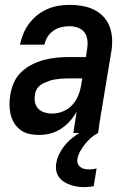

<svg xmlns="http://www.w3.org/2000/svg" viewBox="-20 -548 540 791"><path d="M141 8Q120 8 100 3.5Q80 -1 64.5 -12.5Q49 -24 38.5 -41Q28 -58 23.5 -77.5Q19 -97 19 -118Q19 -139 23 -160Q27 -185 38 -209.5Q49 -234 69 -252.5Q89 -271 113.5 -283Q138 -295 163 -301.5Q188 -308 213.5 -310.5Q239 -313 265 -313H334L339 -347Q342 -365 340 -383Q338 -401 328 -414.5Q318 -428 301 -434Q284 -440 266 -440Q249 -440 232 -436Q215 -432 200 -421.5Q185 -411 175.5 -395.5Q166 -380 163 -364H62Q67 -386 76 -408.5Q85 -431 99.5 -450.5Q114 -470 133.5 -485.5Q153 -501 175 -510.5Q197 -520 220 -524Q243 -528 266 -528Q293 -528 319 -523.5Q345 -519 367.5 -508Q390 -497 407 -478.5Q424 -460 432.5 -436Q441 -412 442 -385.5Q443 -359 438 -332L383 0H282L296 -88Q284 -67 267.5 -48.5Q251 -30 230.5 -17Q210 -4 187 2Q164 8 141 8ZM195 -80Q218 -80 240.5 -89.5Q263 -99 279 -117Q295 -135 303.5 -157.5Q312 -180 315 -202L319 -225H265Q254 -225 244 -224.5Q234 -224 223.5 -223Q213 -222 202.5 -220Q192 -218 182 -214.5Q172 -211 162 -206.5Q152 -202 143.5 -195Q135 -188 130 -178Q125 -168 124 -157Q121 -141 124.5 -125.5Q128 -110 138.5 -99.5Q149 -89 164 -84.5Q179 -80 195 -80ZM327 223Q312 223 297 220.5Q282 218 268 213Q254 208 242 200Q230 192 222 180.5Q214 169 211.5 153.5Q209 138 212 123Q217 94 235 67Q253 40 277.5 20.5Q302 1 331 -12.5Q360 -26 389 -32L384 0Q368 8 354.5 20Q341 32 330 46Q319 60 310.5 75Q302 90 299 107Q297 117 300.5 126Q304 135 311.5 140.5Q319 146 328.5 148Q338 150 348 150Q355 150 362.5 149Q370 148 378 146L366 219Q356 221 346.5 222Q337 223 327 223Z"/></svg>

Font: Iosevka SS04 Semibold Oblique
Style: Regular
Weight: 600
Italic angle: -9°
Monospace: yes
Designer: Belleve Invis
Foundry: Belleve Invis
Version: Version 19.0.0; ttfautohint (v1.8.4)